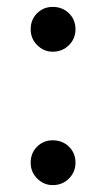

<svg xmlns="http://www.w3.org/2000/svg" viewBox="-20 -530 307 557"><path d="M133 7Q107 7 88 -12Q69 -31 69 -58Q69 -86 87.5 -104.5Q106 -123 133 -123Q161 -123 180 -104.5Q199 -86 199 -58Q199 -31 180 -12Q161 7 133 7ZM133 -380Q107 -380 88 -399Q69 -418 69 -445Q69 -473 87.5 -491.5Q106 -510 133 -510Q161 -510 180 -491.5Q199 -473 199 -445Q199 -418 180 -399Q161 -380 133 -380Z"/></svg>

Font: Unbounded Light
Style: Regular
Weight: 300
Designer: Luke Prowse, Jean-Baptiste Morizot, Fátima Lázaro, Florian Runge
Foundry: NaN
Version: Version 1.700